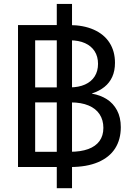

<svg xmlns="http://www.w3.org/2000/svg" viewBox="-20 -856 678 984"><path d="M271 -835.9H349.1V108.4H271ZM72.3 -727.5H335Q407.2 -727.5 460.2 -704.1Q513.2 -680.7 541.3 -637Q569.3 -593.3 569.3 -534.2Q569.3 -493.2 555.4 -462.4Q541.5 -431.6 515.4 -410.6Q489.3 -389.6 451.2 -377V-376Q494.1 -368.7 527.3 -347.7Q560.5 -326.7 579.8 -290.5Q599.1 -254.4 599.1 -204.1Q599.1 -141.1 570.1 -95.5Q541 -49.8 482.9 -24.9Q424.8 0 338.9 0H72.3ZM338.9 -78.1Q394 -78.1 432.1 -92Q470.2 -106 490 -133.3Q509.8 -160.6 509.8 -200.7Q509.8 -240.7 490.5 -270.3Q471.2 -299.8 433.8 -315.4Q396.5 -331.1 343.8 -331.1H160.2V-78.1ZM338.4 -408.2Q383.3 -408.2 415.8 -422.9Q448.2 -437.5 465.3 -464.6Q482.4 -491.7 482.4 -528.8Q482.4 -565.9 465.3 -593Q448.2 -620.1 415.8 -634.8Q383.3 -649.4 338.4 -649.4H160.2V-408.2Z"/></svg>

Font: Intratopia Thin
Style: Regular
Weight: 100
Designer: Rasmus Andersson
Foundry: rsms
Version: Version 3.000;Glyphs 3.2.3 (3260)